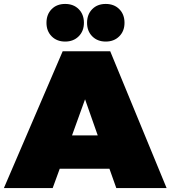

<svg xmlns="http://www.w3.org/2000/svg" viewBox="-38 -964 874 984"><path d="M-18.1 0 283.2 -701.2H526.9L815.9 0H558.1L522.9 -99.1H268.1L231.9 0ZM200.2 -847.2Q200.2 -890.1 226.6 -917Q252.9 -943.8 295.9 -943.8Q338.9 -943.8 365.5 -917Q392.1 -890.1 392.1 -847.2Q392.1 -804.7 365.2 -777.8Q338.4 -751 295.9 -751Q253.4 -751 226.8 -777.8Q200.2 -804.7 200.2 -847.2ZM331.1 -270H462.9L397.9 -455.1ZM408.2 -847.2Q408.2 -890.1 434.6 -917Q460.9 -943.8 503.9 -943.8Q546.9 -943.8 573.5 -917Q600.1 -890.1 600.1 -847.2Q600.1 -804.7 573.2 -777.8Q546.4 -751 503.9 -751Q461.4 -751 434.8 -777.8Q408.2 -804.7 408.2 -847.2Z"/></svg>

Font: Trueno UltraBlack
Style: Regular
Weight: 950
Designer: Julieta Ulanovsky
Foundry: Julieta Ulanovsky
Version: Version 3.001b | FøM Fix